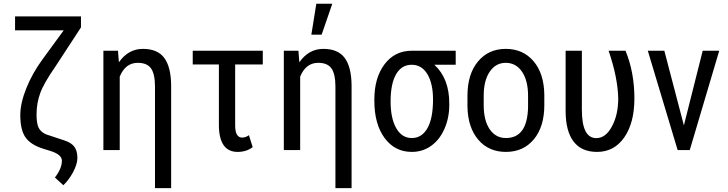

<svg xmlns="http://www.w3.org/2000/svg" viewBox="-20 -798 3870 1021"><path d="M410.6 -710.9V-652.3L274.4 -443.8Q212.9 -355.5 193.6 -302Q174.3 -248.5 174.3 -188.5Q174.3 -141.6 185.5 -118.7Q196.8 -95.7 225.1 -83.5L323.7 -50.8Q360.4 -38.6 376 -16.8Q391.6 4.9 391.6 43Q390.6 77.1 368.2 118.4Q345.7 159.7 316.9 187L272 146Q309.1 98.1 309.1 56.6Q309.1 23.4 247.1 4.4L212.4 -6.3Q144 -27.3 116 -66.9Q87.9 -106.4 87.9 -186Q87.9 -249 120.1 -329.1Q152.3 -409.2 206.1 -482.4L318.8 -636.7H60.1V-710.9Z M607.4 -528.3 612.3 -466.8Q662.1 -538.1 739.7 -538.1Q817.9 -538.1 853.5 -490Q889.2 -441.9 890.1 -344.2V202.6H804.2V-337.4Q804.2 -403.8 783.4 -433.8Q762.7 -463.9 712.4 -463.9Q647 -463.9 616.7 -390.6V0H529.8V-528.3Z M1377.4 -455.1H1230.5V-131.3Q1230.5 -66.4 1267.6 -66.4Q1286.6 -66.4 1303.7 -79.1L1323.7 -15.6Q1290.5 9.8 1243.7 9.8Q1147 9.8 1144 -126.5V-455.1H1004.9V-528.3H1377.4Z M1566.9 -528.3 1571.8 -466.8Q1621.6 -538.1 1699.2 -538.1Q1777.3 -538.1 1813 -490Q1848.6 -441.9 1849.6 -344.2V202.6H1763.7V-337.4Q1763.7 -403.8 1742.9 -433.8Q1722.2 -463.9 1671.9 -463.9Q1606.4 -463.9 1576.2 -390.6V0H1489.3V-528.3ZM1662.1 -778.3H1747.1L1690.4 -613.8H1635.7Z M2403.3 -453.6H2290Q2369.1 -380.4 2369.1 -248.5V-239.7Q2369.1 -171.4 2343.5 -113Q2317.9 -54.7 2272.7 -22.5Q2227.5 9.8 2169.9 9.8Q2079.6 9.8 2025.1 -64.2Q1970.7 -138.2 1970.7 -261.7V-269Q1970.7 -384.3 2024.9 -456.3Q2079.1 -528.3 2170.4 -528.3H2403.3ZM2057.1 -258.3Q2057.1 -169.4 2086.9 -116.7Q2116.7 -64 2169.9 -64Q2223.1 -64 2252.9 -116.2Q2282.7 -168.5 2282.7 -269Q2282.7 -353 2252.9 -403.3Q2223.1 -453.6 2168.9 -453.6Q2115.7 -453.6 2086.4 -403.3Q2057.1 -353 2057.1 -258.3Z M2465.8 -288.6Q2465.8 -403.8 2521.7 -470.9Q2577.6 -538.1 2669.4 -538.1Q2761.2 -538.1 2817.1 -472.7Q2873 -407.2 2874.5 -294.4V-238.8Q2874.5 -124 2818.8 -57.1Q2763.2 9.8 2670.4 9.8Q2578.6 9.8 2523.2 -55.2Q2467.8 -120.1 2465.8 -231ZM2552.2 -238.8Q2552.2 -157.2 2584.2 -110.6Q2616.2 -64 2670.4 -64Q2784.7 -64 2788.1 -229V-288.6Q2788.1 -369.6 2755.9 -416.7Q2723.6 -463.9 2669.4 -463.9Q2616.2 -463.9 2584.2 -416.7Q2552.2 -369.6 2552.2 -289.1Z M3074.2 -528.3V-214.4Q3074.2 -63.5 3150.9 -63.5Q3200.7 -63.5 3234.1 -125.7Q3267.6 -188 3267.6 -274.4Q3265.1 -386.2 3216.3 -528.3H3306.2Q3353.5 -414.1 3353.5 -274.4Q3353.5 -145 3299.8 -67.6Q3246.1 9.8 3154.8 9.8Q3072.8 9.8 3030.5 -44.9Q2988.3 -99.6 2987.8 -206.1V-528.3Z M3616.7 -131.3 3716.8 -528.3H3804.7L3647.9 0H3583.5L3424.8 -528.3H3512.7Z"/></svg>

Font: Roboto Condensed
Style: Regular
Weight: 400
Designer: Google
Version: Version 2.001047; 2015